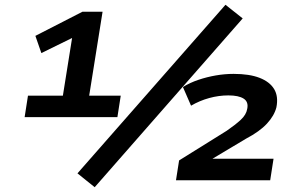

<svg xmlns="http://www.w3.org/2000/svg" viewBox="-20 -754 1237 803"><path d="M83 -264 97 -354H243L285 -617L328 -618L153 -532L128 -604L325 -705H409L353 -354H485L471 -264ZM376 29 304 -29 923 -734 995 -677ZM716 0 729 -83 928 -207Q963 -231 986.5 -252.5Q1010 -274 1014 -299Q1020 -328 999 -341.5Q978 -355 935 -355Q895 -355 855 -344Q815 -333 779 -312L745 -390Q774 -408 809.5 -420Q845 -432 882.5 -438.5Q920 -445 957 -445Q1023 -445 1065.5 -428.5Q1108 -412 1126.5 -381.5Q1145 -351 1136 -305Q1127 -270 1096.5 -237Q1066 -204 1009 -174L865 -88L864 -90H1124L1110 0Z"/></svg>

Font: Nunito Sans 10pt Expanded
Style: Bold Italic
Weight: 700
Width: 7
Italic angle: -9°
Designer: Vernon Adams
Foundry: Vernon Adams
Version: Version 3.101;gftools[0.9.27]